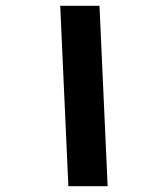

<svg xmlns="http://www.w3.org/2000/svg" viewBox="-20 -640 576 660"><path d="M187 -620H322L350 0H215Z"/></svg>

Font: Noto Sans Syriac Eastern
Style: Bold
Weight: 700
Designer: Patrick Giasson and the Monotype Design Team
Foundry: Monotype Imaging Inc.
Version: Version 3.001